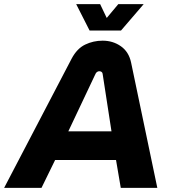

<svg xmlns="http://www.w3.org/2000/svg" viewBox="-60 -910 823 930"><path d="M-40 0 287 -626Q313 -675 352.5 -694Q392 -713 437 -713Q487 -713 525.5 -686Q564 -659 575 -607L702 0H525L502 -135H207L141 0ZM271 -274H480L437 -553Q436 -559 431.5 -562Q427 -565 421 -565Q416 -565 411 -562Q406 -559 403 -553ZM374 -762 309 -890H425L457 -823L513 -890H636L526 -762Z"/></svg>

Font: MuseoModerno Thin
Style: Bold Italic
Weight: 700
Italic angle: -9°
Version: Version 1.003